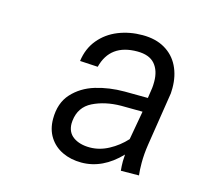

<svg xmlns="http://www.w3.org/2000/svg" viewBox="-67 -795 564 531"><g transform="rotate(15 215.0 -529.0)"><path d="M318.8 -343.3Q317.4 -356.4 317.4 -370.1Q317.4 -377 318.4 -389.6Q268.1 -336.9 207 -336.9Q176.8 -336.9 152.6 -348.4Q128.4 -359.9 114.5 -381.8Q100.6 -403.8 100.6 -433.6Q100.6 -479 125.7 -506.6Q150.9 -534.2 189.5 -545.9Q228 -557.6 272.5 -557.6L338.9 -557.1L343.3 -586.9Q344.2 -593.3 344.2 -605Q344.2 -636.7 328.1 -655.3Q312 -673.8 277.8 -673.8Q200.2 -673.8 182.6 -604.5L131.3 -607.4Q136.2 -644 157.5 -669.7Q178.7 -695.3 210.9 -708.3Q243.2 -721.2 280.3 -721.2Q317.9 -721.2 344.2 -705.8Q370.6 -690.4 384 -663.3Q397.5 -636.2 397.5 -601.1Q397.5 -591.3 397 -585.9L373 -432.6Q368.7 -404.8 368.7 -379.4Q368.7 -359.4 370.6 -343.8ZM319.8 -434.1 334.5 -516.6 272.9 -517.1Q227.1 -516.6 192.6 -499.5Q158.2 -482.4 153.8 -442.4Q153.3 -439.9 153.3 -434.6Q153.3 -409.2 171.6 -396.2Q189.9 -383.3 218.8 -383.3Q246.6 -383.3 272.9 -397.5Q299.3 -411.6 319.8 -434.1Z"/></g></svg>

Font: Mardoto Light
Style: Italic
Weight: 300
Italic angle: -12°
Designer: Christian Robertson, Vahan Hovhannisyan
Foundry: Google
Version: Version 1.000